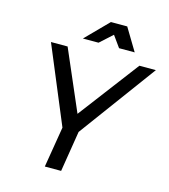

<svg xmlns="http://www.w3.org/2000/svg" viewBox="-129 -1002 972 1103"><g transform="rotate(15 357.0 -450.0)"><path d="M714 -700 377 -242 338 0H241L281 -242L90 -700H189L344 -341L616 -700ZM570 -767H477L429 -834L355 -767H262L393 -900H490Z"/></g></svg>

Font: Gontserrat
Style: Italic
Weight: 400
Italic angle: -11.3°
Designer: Julieta Ulanovsky
Foundry: Julieta Ulanovsky
Version: Version 6.001